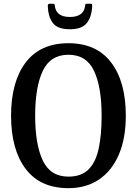

<svg xmlns="http://www.w3.org/2000/svg" viewBox="-20 -992 730 1024"><path d="M39 -375Q39 -555.5 116.8 -658.5Q194.5 -761.5 345 -761.5Q495 -761.5 573 -658.5Q651 -555.5 651 -375Q651 -254.5 614 -168Q577 -81.5 508.5 -35Q440 11.5 345 11.5Q194.5 11.5 116.8 -91.5Q39 -194.5 39 -375ZM167.5 -375Q167.5 -222 208.2 -136Q249 -50 345 -50Q414 -50 452.5 -88.8Q491 -127.5 506.5 -200.2Q522 -273 522 -375Q522 -528 481.5 -614Q441 -700 345 -700Q249 -700 208.2 -614Q167.5 -528 167.5 -375ZM352.5 -836Q286.5 -836 261.2 -870.2Q236 -904.5 235 -962.5Q235 -972 246.5 -972H263Q271.5 -972 272 -964Q277.5 -901.5 352.5 -901.5Q424.5 -901.5 433.5 -957.5Q435 -964.5 435 -968.2Q435 -972 444 -972H461.5Q469.5 -972 470.8 -969.8Q472 -967.5 471.5 -960Q469.5 -903.5 443.5 -869.8Q417.5 -836 352.5 -836Z"/></svg>

Font: Besley* Narrow Medium
Style: Regular
Weight: 500
Width: 4
Designer: Owen Earl
Foundry: indestructible type*
Version: Version 3.000; ttfautohint (v1.8.3)